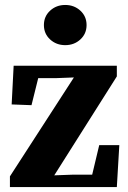

<svg xmlns="http://www.w3.org/2000/svg" viewBox="-20 -754 518 774"><path d="M20 0V-43L291 -462L290 -432L284 -442L205 -439H106L142 -471L107 -330L27 -333L35 -489H451V-446L186 -27L190 -61L194 -47L277 -50H379L344 -18L380 -169H461L451 0ZM243 -572Q207 -572 182 -595Q157 -618 157 -653Q157 -688 182 -711Q207 -734 243 -734Q279 -734 304 -711Q329 -688 329 -653Q329 -618 304 -595Q279 -572 243 -572Z"/></svg>

Font: Source Serif 4 18pt
Style: Bold
Weight: 700
Designer: Frank Grießhammer
Foundry: Adobe Systems Incorporated
Version: Version 4.004;hotconv 1.0.116;makeotfexe 2.5.65601